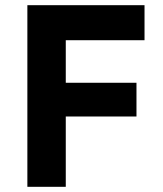

<svg xmlns="http://www.w3.org/2000/svg" viewBox="-20 -720 630 740"><path d="M85.5 0V-700H537V-565H233.5V-401H506V-271H233.5V0Z"/></svg>

Font: Geologica Roman SemiBold
Style: Regular
Weight: 600
Designer: Sindre Bremnes, Frode Helland
Foundry: Monokrom Skriftforlag AS
Version: Version 1.010;gftools[0.9.28]